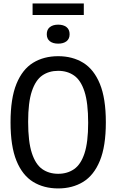

<svg xmlns="http://www.w3.org/2000/svg" viewBox="-20 -1072 668 1102"><path d="M314 9.5Q231.5 9.5 170 -28.2Q108.5 -66 74.5 -149.2Q40.5 -232.5 40.5 -370Q40.5 -507.5 74.5 -590.8Q108.5 -674 170 -711.8Q231.5 -749.5 314 -749.5Q396 -749.5 457.5 -711.8Q519 -674 553.2 -590.8Q587.5 -507.5 587.5 -370Q587.5 -232.5 553.2 -149.2Q519 -66 457.5 -28.2Q396 9.5 314 9.5ZM314 -74.5Q366.5 -74.5 405.2 -101.2Q444 -128 465 -191.8Q486 -255.5 486 -367Q486 -481.5 465 -546.5Q444 -611.5 405.2 -638.5Q366.5 -665.5 314 -665.5Q261 -665.5 222.5 -638.8Q184 -612 162.8 -548.2Q141.5 -484.5 141.5 -373Q141.5 -258.5 162.8 -193.5Q184 -128.5 222.5 -101.5Q261 -74.5 314 -74.5ZM314 -821.5Q284 -821.5 266.2 -835.2Q248.5 -849 248.5 -875.5Q248.5 -902.5 266.2 -916.5Q284 -930.5 314 -930.5Q344 -930.5 361.8 -916.5Q379.5 -902.5 379.5 -875.5Q379.5 -849 361.8 -835.2Q344 -821.5 314 -821.5ZM167 -986V-1052H461V-986Z"/></svg>

Font: Encode Sans Cnd Md
Style: Regular
Weight: 500
Width: 3
Designer: Multiple Designers
Foundry: Impallari Type
Version: Version 3.002; ttfautohint (v1.8.3) -l 8 -r 50 -G 200 -x 14 